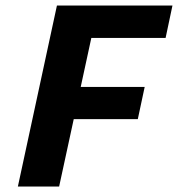

<svg xmlns="http://www.w3.org/2000/svg" viewBox="-20 -678 647 698"><path d="M45 0 187 -658H607L582 -540H312L195 0ZM144 -245 170 -362H506L481 -245Z"/></svg>

Font: Ysabeau ExtraBold
Style: Italic
Weight: 800
Italic angle: -12°
Designer: Christian Thalmann (Catharsis Fonts)
Version: Version 2.002